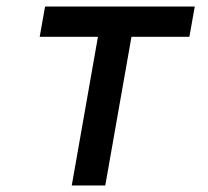

<svg xmlns="http://www.w3.org/2000/svg" viewBox="-20 -570 640 590"><path d="M281 -457H102L118.5 -550H578.5L562 -457H384L303.5 0H200.5Z"/></svg>

Font: JuliaMono SemiBoldItalic
Style: Regular
Weight: 600
Italic angle: -9°
Monospace: yes
Designer: cormullion
Foundry: corm
Version: Version 0.049; ttfautohint (v1.8.4)